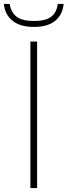

<svg xmlns="http://www.w3.org/2000/svg" viewBox="-52 -950 342 970"><path d="M101.5 0V-740H135.5V0ZM-32.5 -930H-3Q3.5 -887.5 31.8 -865.8Q60 -844 119.5 -844Q179.5 -844 207 -865.8Q234.5 -887.5 240 -930H269.5Q264.5 -876.5 227.2 -845.2Q190 -814 119.5 -814Q49 -814 10.8 -845.5Q-27.5 -877 -32.5 -930Z"/></svg>

Font: Encode Sans Semi Expanded Thin
Style: Regular
Weight: 250
Width: 6
Designer: Multiple Designers
Foundry: Impallari Type
Version: Version 2.000